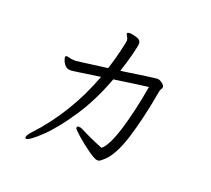

<svg xmlns="http://www.w3.org/2000/svg" viewBox="-134 -923 1268 1154"><g transform="rotate(20 500.0 -346.0)"><path d="M806 -514Q806 -508 800 -498Q794 -488 794 -483Q761 -296 720.5 -167Q680 -38 625 11Q612 23 604 28.5Q596 34 586 34Q570 34 526 3Q482 -28 441.5 -63.5Q401 -99 401 -106Q401 -108 403 -114Q406 -118 413 -118Q424 -118 438 -111Q501 -78 584 -45Q624 -77 662 -202Q700 -327 727 -486Q666 -479 510 -456Q453 -303 375 -186.5Q297 -70 229 -5.5Q161 59 140 59Q133 59 133 52Q133 37 157 12Q338 -182 436 -445Q334 -430 295.5 -424.5Q257 -419 249 -419Q228 -419 215 -432.5Q202 -446 196.5 -461.5Q191 -477 191 -481Q191 -490 199 -491H203Q207 -491 215.5 -488.5Q224 -486 230 -485Q246 -483 260 -483L458 -509Q480 -578 493.5 -636Q507 -694 507 -702Q507 -709 504 -718Q502 -723 497 -731Q492 -739 492 -743Q492 -745 493 -746Q496 -751 508 -751Q528 -751 555 -742Q582 -733 582 -711Q582 -695 567 -637Q552 -579 532 -519L562 -523Q715 -546 755 -550H759Q773 -550 789.5 -537.5Q806 -525 806 -514Z"/></g></svg>

Font: Iansui
Style: Regular
Weight: 400
Designer: But Ko / Fontworks Inc.
Foundry: zi-hi.com / Fontworks Inc.
Version: Version 1.002